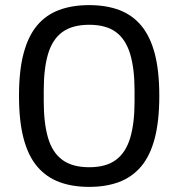

<svg xmlns="http://www.w3.org/2000/svg" viewBox="-20 -719 696 751"><path d="M328.9 12Q262.5 12 211.6 -7.1Q160.8 -26.2 125.5 -67.7Q90.2 -109.3 72.3 -177.3Q54.3 -245.2 54.3 -344Q54.3 -442.8 72.3 -510.2Q90.2 -577.7 125 -619.3Q159.8 -660.8 211.1 -679.9Q262.5 -699 328.4 -699Q395.3 -699 446.2 -679.9Q497.1 -660.8 532.1 -619.3Q567.1 -577.7 585.1 -510.2Q603.1 -442.8 603.1 -344Q603.1 -245.2 585.1 -177.3Q567.1 -109.3 531.9 -67.7Q496.6 -26.2 445.7 -7.1Q394.8 12 328.9 12ZM328.9 -64.9Q395.1 -64.9 433.7 -93.8Q472.4 -122.8 489.3 -179.9Q506.3 -237.1 506.3 -321.3V-365.2Q506.3 -450.4 489.1 -507.8Q471.9 -565.2 433.3 -593.7Q394.6 -622.1 328.9 -622.1Q263.3 -622.1 224.1 -593.7Q185 -565.2 168 -508.1Q151.1 -450.9 151.1 -365.2V-322.8Q151.1 -237.6 167.8 -180.2Q184.5 -122.8 223.7 -93.8Q262.8 -64.9 328.9 -64.9Z"/></svg>

Font: Archivo SemiBold SemiExpanded
Style: Regular
Weight: 600
Width: 6
Version: Version 2.001